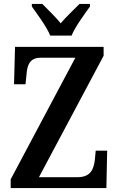

<svg xmlns="http://www.w3.org/2000/svg" viewBox="-20 -951 599 971"><path d="M234 -771H342C360 -816 408 -880 435 -918V-931H382C355 -903 314 -866 287 -833C261 -866 221 -903 194 -931H141V-918C168 -880 216 -816 234 -771ZM34 0H518L522 -189H464L460 -146C455 -98 440 -55 373 -55H177L504 -669V-714H56L51 -525H109L114 -573C117 -622 131 -659 185 -659H361L34 -44Z"/></svg>

Font: Noto Serif Devanagari Condensed SemiBold
Style: Regular
Weight: 600
Width: 3
Designer: Universal Thirst, Indian Type Foundry and the Monotype Design Team
Foundry: Monotype Imaging Inc.
Version: Version 2.004